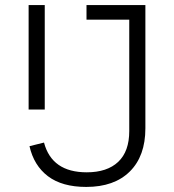

<svg xmlns="http://www.w3.org/2000/svg" viewBox="-20 -718 680 750"><path d="M91.8 -290V-698.2H154.8V-290ZM316.9 12.2Q222.7 12.2 167.5 -29.5Q112.3 -71.3 95.2 -147L151.9 -161.1Q182.6 -44.9 318.8 -44.9Q398.4 -44.9 441.7 -85.7Q484.9 -126.5 484.9 -206.1V-641.1H317.9V-698.2H547.9V-216.8Q547.9 -108.4 487.1 -48.1Q426.3 12.2 316.9 12.2Z"/></svg>

Font: Anuphan Light
Style: Regular
Weight: 300
Designer: Mike Abbink, Paul van der Laan, Pieter van Rosmalen, Mint Tantisuwanna
Foundry: Bold Monday; Cadson Demak
Version: Version 3.002;hotconv 1.0.109;makeotfexe 2.5.65596